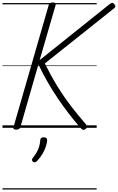

<svg xmlns="http://www.w3.org/2000/svg" viewBox="-20 -1035 955 1555"><path d="M111 15Q97 15 91.5 10Q86 5 89 -5L375 -996Q380 -1015 408 -1015Q436 -1015 431 -996L301 -548L867 -1001Q881 -1012 889 -1012Q897 -1012 906 -1001Q915 -990 914.5 -982.5Q914 -975 902 -966L343 -521Q391 -424 443.5 -338.5Q496 -253 554.5 -176.5Q613 -100 678 -26Q687 -15 685.5 -7Q684 1 672 11Q661 19 652 16Q643 13 633 2Q583 -55 537 -115Q491 -175 448 -238.5Q405 -302 366 -370Q327 -438 291 -513L145 -5Q142 5 133.5 10Q125 15 111 15ZM248 276Q240 269 239 262Q238 255 244 246Q263 222 276 200Q289 178 296.5 154Q304 130 306 100Q307 87 314.5 82Q322 77 334 77Q349 77 355.5 83.5Q362 90 362 101Q361 120 352.5 148Q344 176 326.5 207Q309 238 281 268Q273 276 264.5 279Q256 282 248 276ZM0 490H763V500H0ZM0 -20H763V0H0ZM0 -505H763V-500H0ZM0 -1010H763V-1000H0Z"/></svg>

Font: Playwrite AU QLD Guides
Style: Regular
Weight: 400
Designer: Veronika Burian, José Scaglione
Foundry: TypeTogether
Version: Version 1.003